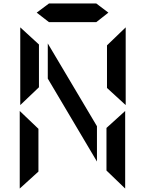

<svg xmlns="http://www.w3.org/2000/svg" viewBox="-20 -970 840 1109"><path d="M97 -363V-812L205 -713V-466ZM706 -812V-363L598 -462V-708ZM94 -329 202 -226V21L94 119ZM703 119 595 15V-231L703 -329ZM256 -516V-719L540 -241V-37ZM263 -842Q228 -870 192 -897L263 -950H536L606 -897L536 -842Z"/></svg>

Font: Digital Numbers
Style: Regular
Weight: 400
Version: Version 001.102